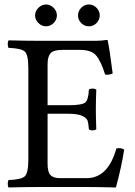

<svg xmlns="http://www.w3.org/2000/svg" viewBox="-20 -825 597 847"><path d="M338.1 -723.4Q324.2 -737.8 324.2 -756.8Q324.2 -775.9 338.1 -790.5Q352.1 -805.2 372.1 -805.2Q392.1 -805.2 406 -790.5Q419.9 -775.9 419.9 -756.8Q419.9 -737.8 406 -723.4Q392.1 -709 372.1 -709Q352.1 -709 338.1 -723.4ZM149.4 -723.4Q134.8 -737.8 134.8 -756.8Q134.8 -775.9 149.4 -790.5Q164.1 -805.2 183.1 -805.2Q202.1 -805.2 216.6 -790.5Q231 -775.9 231 -756.8Q231 -737.8 216.6 -723.4Q202.1 -709 183.1 -709Q164.1 -709 149.4 -723.4ZM280.8 -360.8Q341.8 -360.8 356 -372.8Q370.1 -384.8 372.1 -429.2Q376 -434.1 387.9 -434.1Q399.9 -434.1 404.8 -429.2Q402.8 -381.3 402.8 -342.8Q402.8 -306.6 404.8 -254.9Q399.9 -250 387.9 -250Q376 -250 372.1 -254.9Q370.1 -281.7 366 -293.5Q361.8 -305.2 341.8 -314.2Q321.8 -323.2 280.8 -323.2H189.9V-102.1Q189.9 -66.9 202.4 -53Q214.8 -39.1 246.1 -39.1H361.8Q457 -39.1 493.2 -169.9Q512.2 -174.8 527.8 -165Q515.6 -85.9 491.2 2Q411.1 0 362.8 0H147.9Q91.8 0 18.1 2Q14.2 -2 14.2 -13.9Q14.2 -25.9 18.1 -30.8Q74.2 -32.7 89.6 -47.4Q105 -62 105 -122.1V-522.9Q105 -583 89.6 -597.4Q74.2 -611.8 18.1 -613.8Q14.2 -617.7 14.2 -629.9Q14.2 -642.1 18.1 -647Q98.1 -645 147 -645H401.9Q427.7 -645 451.2 -648.9Q455.1 -648.9 455.1 -646Q462.9 -611.8 477.1 -501Q460.9 -493.2 443.8 -496.1Q424.8 -556.2 403.8 -580.6Q382.8 -605 331.1 -605H255.9Q216.8 -605 203.4 -590.6Q189.9 -576.2 189.9 -541V-360.8Z"/></svg>

Font: Linux Libertine O
Style: Regular
Weight: 400
Designer: Philipp H. Poll
Foundry: Philipp H. Poll
Version: Version 5.3.0